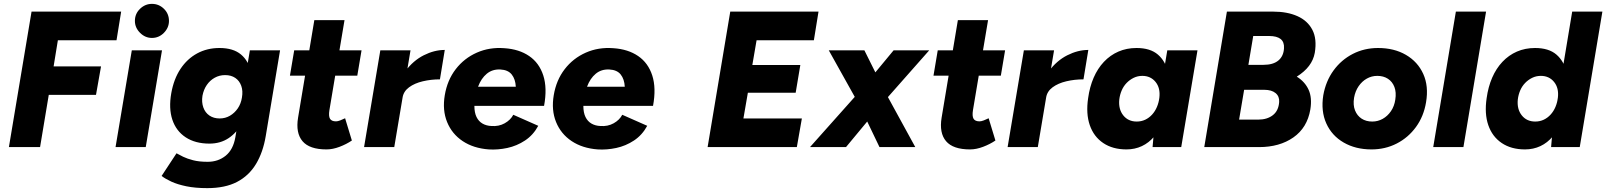

<svg xmlns="http://www.w3.org/2000/svg" viewBox="-20 -760 8299 992"><path d="M26 0 143 -700H606L582 -552H279L257 -417H502L476 -270H232L187 0Z M577 0 661 -500H817L733 0ZM765 -564Q730 -564 703.5 -590.5Q677 -617 677 -652Q677 -689 703.5 -714.5Q730 -740 765 -740Q801 -740 827 -714.5Q853 -689 853 -652Q853 -617 827 -590.5Q801 -564 765 -564Z M1051 212Q989 212 943 202.5Q897 193 865.5 178.5Q834 164 815 149L892 32Q906 40 926.5 50Q947 60 978 68Q1009 76 1053 76Q1107 76 1146 44.5Q1185 13 1196 -51L1271 -500H1427L1353 -57Q1339 27 1302.5 87.5Q1266 148 1204.5 180Q1143 212 1051 212ZM1062 -18Q989 -18 939.5 -50.5Q890 -83 870.5 -141.5Q851 -200 865 -279Q878 -352 912.5 -404Q947 -456 998.5 -484Q1050 -512 1114 -512Q1185 -512 1225 -478.5Q1265 -445 1276.5 -386.5Q1288 -328 1274 -252Q1261 -179 1232.5 -127Q1204 -75 1161.5 -46.5Q1119 -18 1062 -18ZM1115 -148Q1144 -148 1168 -162Q1192 -176 1208.5 -200Q1225 -224 1230 -256Q1236 -290 1226.5 -316.5Q1217 -343 1195.5 -357.5Q1174 -372 1143 -372Q1114 -372 1089.5 -358.5Q1065 -345 1048.5 -321Q1032 -297 1026 -265Q1021 -232 1030.5 -205Q1040 -178 1062 -163Q1084 -148 1115 -148Z M1667 12Q1579 12 1543 -30.5Q1507 -73 1520 -152L1604 -656H1760L1682 -191Q1677 -160 1685 -146.5Q1693 -133 1716 -133Q1725 -133 1738 -138Q1751 -143 1763 -149L1798 -34Q1770 -15 1734.5 -1.5Q1699 12 1667 12ZM1478 -369 1500 -500H1848L1826 -369Z M1861 0 1945 -500H2101L2017 0ZM2019 -256Q2033 -337 2074 -392Q2115 -447 2169.5 -474.5Q2224 -502 2278 -502L2253 -350Q2207 -350 2164.5 -340Q2122 -330 2093.5 -309Q2065 -288 2060 -256Z M2505 12Q2426 6 2370.5 -31Q2315 -68 2290 -129.5Q2265 -191 2278 -268Q2291 -346 2334.5 -402.5Q2378 -459 2443.5 -488Q2509 -517 2586 -511Q2662 -506 2714 -470.5Q2766 -435 2787 -370Q2808 -305 2791 -213H2431Q2431 -178 2442 -155.5Q2453 -133 2473 -121.5Q2493 -110 2519 -109Q2557 -106 2587.5 -123Q2618 -140 2632 -167L2761 -110Q2735 -62 2692.5 -34Q2650 -6 2601 4.5Q2552 15 2505 12ZM2450 -312H2645Q2643 -351 2624 -375Q2605 -399 2565 -401Q2524 -403 2495 -379Q2466 -355 2450 -312Z M3068 12Q2989 6 2933.5 -31Q2878 -68 2853 -129.5Q2828 -191 2841 -268Q2854 -346 2897.5 -402.5Q2941 -459 3006.5 -488Q3072 -517 3149 -511Q3225 -506 3277 -470.5Q3329 -435 3350 -370Q3371 -305 3354 -213H2994Q2994 -178 3005 -155.5Q3016 -133 3036 -121.5Q3056 -110 3082 -109Q3120 -106 3150.5 -123Q3181 -140 3195 -167L3324 -110Q3298 -62 3255.5 -34Q3213 -6 3164 4.5Q3115 15 3068 12ZM3013 -312H3208Q3206 -351 3187 -375Q3168 -399 3128 -401Q3087 -403 3058 -379Q3029 -355 3013 -312Z M3636 0 3753 -700H4209L4185 -552H3889L3867 -424H4115L4091 -281H3844L3821 -148H4123L4097 0Z M4165 0 4419 -285 4597 -500H4781L4531 -217L4351 0ZM4524 0 4420 -217 4262 -500H4446L4553 -285L4709 0Z M4992 12Q4904 12 4868 -30.5Q4832 -73 4845 -152L4929 -656H5085L5007 -191Q5002 -160 5010 -146.5Q5018 -133 5041 -133Q5050 -133 5063 -138Q5076 -143 5088 -149L5123 -34Q5095 -15 5059.5 -1.5Q5024 12 4992 12ZM4803 -369 4825 -500H5173L5151 -369Z M5186 0 5270 -500H5426L5342 0ZM5344 -256Q5358 -337 5399 -392Q5440 -447 5494.5 -474.5Q5549 -502 5603 -502L5578 -350Q5532 -350 5489.5 -340Q5447 -330 5418.5 -309Q5390 -288 5385 -256Z M5935 0 5943 -93 6011 -500H6167L6083 0ZM5800 12Q5729 12 5680 -21Q5631 -54 5610.5 -113.5Q5590 -173 5602 -253Q5610 -311 5630.5 -358.5Q5651 -406 5683.5 -440.5Q5716 -475 5758.5 -493.5Q5801 -512 5852 -512Q5923 -512 5962.5 -478Q6002 -444 6015 -385Q6028 -326 6017 -248Q6009 -186 5990.5 -137.5Q5972 -89 5944 -55.5Q5916 -22 5879.5 -5Q5843 12 5800 12ZM5853 -132Q5877 -132 5897 -141.5Q5917 -151 5932.5 -168Q5948 -185 5957.5 -207.5Q5967 -230 5970 -255Q5976 -305 5950.5 -336.5Q5925 -368 5882 -368Q5858 -368 5837.5 -358Q5817 -348 5801 -331.5Q5785 -315 5775.5 -293Q5766 -271 5763 -246Q5758 -196 5783.5 -164Q5809 -132 5853 -132Z M6202 0 6319 -700H6558Q6631 -700 6683.5 -676.5Q6736 -653 6760.5 -606Q6785 -559 6773 -487Q6760 -414 6680 -364Q6722 -338 6741 -296.5Q6760 -255 6750 -194Q6734 -100 6662.5 -50Q6591 0 6485 0ZM6382 -142H6481Q6527 -142 6556.5 -165Q6586 -188 6589 -233Q6591 -262 6570.5 -279Q6550 -296 6512 -296H6408ZM6430 -425H6508Q6558 -425 6585 -447.5Q6612 -470 6614 -511Q6616 -543 6596.5 -558.5Q6577 -574 6537 -574H6455Z M7066 12Q6984 12 6922.5 -23.5Q6861 -59 6832.5 -122.5Q6804 -186 6817 -268Q6830 -341 6870 -396Q6910 -451 6969.5 -481.5Q7029 -512 7100 -512Q7183 -512 7244 -476.5Q7305 -441 7333.5 -378Q7362 -315 7348 -232Q7336 -159 7296 -104Q7256 -49 7196.5 -18.5Q7137 12 7066 12ZM7070 -132Q7099 -132 7124 -146Q7149 -160 7166.5 -185.5Q7184 -211 7189 -245Q7195 -283 7184.5 -310.5Q7174 -338 7151 -353Q7128 -368 7096 -368Q7067 -368 7042 -354Q7017 -340 6999.5 -314.5Q6982 -289 6976 -255Q6970 -217 6981 -189.5Q6992 -162 7015 -147Q7038 -132 7070 -132Z M7385 0 7502 -700H7658L7541 0Z M7994 0 8002 -93 8103 -700H8259L8142 0ZM7859 12Q7788 12 7739 -21Q7690 -54 7669.5 -113.5Q7649 -173 7661 -253Q7669 -311 7689.5 -358.5Q7710 -406 7742.5 -440.5Q7775 -475 7817.5 -493.5Q7860 -512 7911 -512Q7982 -512 8021.5 -478Q8061 -444 8074 -385Q8087 -326 8076 -248Q8068 -186 8049.5 -137.5Q8031 -89 8003 -55.5Q7975 -22 7938.5 -5Q7902 12 7859 12ZM7912 -132Q7936 -132 7956 -141.5Q7976 -151 7991.5 -168Q8007 -185 8016.5 -207.5Q8026 -230 8029 -255Q8035 -305 8009.5 -336.5Q7984 -368 7941 -368Q7917 -368 7896.5 -358Q7876 -348 7860 -331.5Q7844 -315 7834.5 -293Q7825 -271 7822 -246Q7817 -196 7842.5 -164Q7868 -132 7912 -132Z"/></svg>

Font: Figtree ExtraBold
Style: Italic
Weight: 800
Italic angle: -9.5°
Foundry: Erik Kennedy
Version: Version 2.001;gftools[0.9.30]